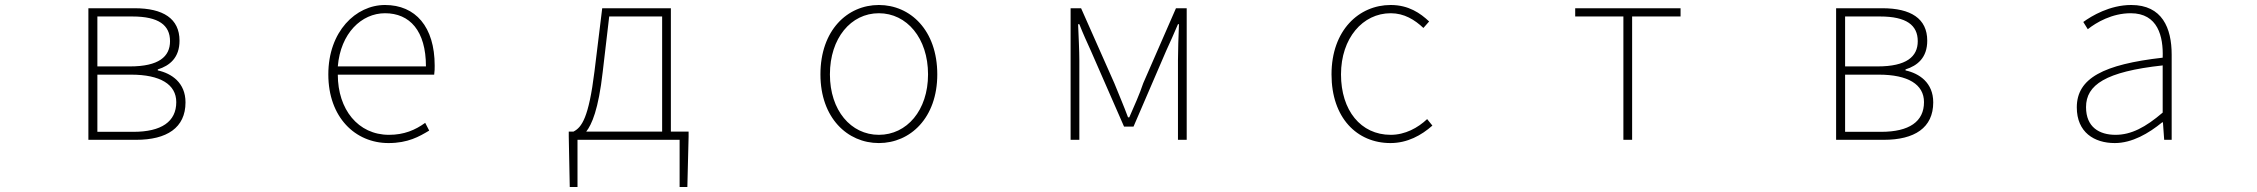

<svg xmlns="http://www.w3.org/2000/svg" viewBox="-20 -560 9040 769"><path d="M334 0H525C648 0 723 -48 723 -150C723 -229 667 -266 612 -278V-282C660 -297 699 -329 699 -397C699 -486 633 -527 519 -527H334ZM370 -294V-494H510C616 -494 661 -459 661 -395C661 -333 616 -294 500 -294ZM370 -32V-261H505C622 -261 686 -222 686 -151C686 -73 627 -32 514 -32Z M1536 13C1614 13 1659 -13 1699 -37L1683 -68C1643 -39 1598 -20 1538 -20C1414 -20 1333 -122 1333 -261H1719C1721 -275 1721 -286 1721 -297C1721 -453 1644 -540 1522 -540C1405 -540 1295 -434 1295 -262C1295 -90 1403 13 1536 13ZM1333 -294C1344 -427 1428 -507 1522 -507C1621 -507 1686 -437 1686 -294Z M2293 0H2702V189H2733L2738 -13V-33H2667V-527H2392L2361 -274C2338 -88 2310 -50 2277 -33H2258V-13L2262 189H2293ZM2328 -33C2350 -61 2377 -121 2394 -272L2420 -494H2632V-33Z M3500 13C3626 13 3734 -88 3734 -262C3734 -439 3626 -540 3500 -540C3374 -540 3266 -439 3266 -262C3266 -88 3374 13 3500 13ZM3500 -20C3388 -20 3304 -118 3304 -262C3304 -407 3388 -507 3500 -507C3612 -507 3697 -407 3697 -262C3697 -118 3612 -20 3500 -20Z M4268 0H4303V-318C4303 -357 4300 -412 4298 -463H4303C4318 -425 4333 -392 4349 -357L4482 -53H4520L4651 -357C4667 -392 4682 -425 4698 -463H4702C4700 -412 4698 -357 4698 -318V0H4733V-527H4690L4559 -227C4544 -182 4523 -136 4503 -90H4498C4481 -136 4461 -182 4443 -227L4310 -527H4268Z M5549 13C5617 13 5673 -18 5717 -57L5696 -83C5659 -48 5608 -20 5550 -20C5430 -20 5351 -118 5351 -262C5351 -407 5438 -507 5550 -507C5604 -507 5646 -481 5681 -448L5704 -474C5669 -507 5622 -540 5550 -540C5423 -540 5313 -439 5313 -262C5313 -88 5415 13 5549 13Z M6482 0H6517V-494H6711V-527H6289V-494H6482Z M7334 0H7525C7648 0 7723 -48 7723 -150C7723 -229 7667 -266 7612 -278V-282C7660 -297 7699 -329 7699 -397C7699 -486 7633 -527 7519 -527H7334ZM7370 -294V-494H7510C7616 -494 7661 -459 7661 -395C7661 -333 7616 -294 7500 -294ZM7370 -32V-261H7505C7622 -261 7686 -222 7686 -151C7686 -73 7627 -32 7514 -32Z M8450 13C8520 13 8586 -26 8640 -70H8643L8648 0H8678V-341C8678 -448 8640 -540 8516 -540C8430 -540 8357 -496 8324 -472L8342 -443C8376 -470 8439 -507 8514 -507C8623 -507 8645 -414 8642 -329C8405 -302 8298 -247 8298 -130C8298 -30 8368 13 8450 13ZM8453 -20C8389 -20 8335 -50 8335 -131C8335 -220 8413 -273 8642 -298V-109C8573 -50 8516 -20 8453 -20Z"/></svg>

Font: Harano Aji Gothic ExtraLight
Style: Regular
Weight: 250
Foundry: Masamichi Hosoda
Version: HaranoAjiGothic-ExtraLight version 20230610;ttx 4.39.4